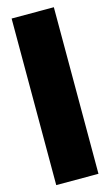

<svg xmlns="http://www.w3.org/2000/svg" viewBox="-122 -830 502 874"><g transform="rotate(-15 129.5 -392.5)"><path d="M29 0H228V-785H29Z"/></g></svg>

Font: Anybody Condensed Black
Style: Regular
Weight: 900
Width: 3
Designer: Tyler Finck
Foundry: Etcetera Type Company
Version: Version 1.113;gftools[0.9.25]